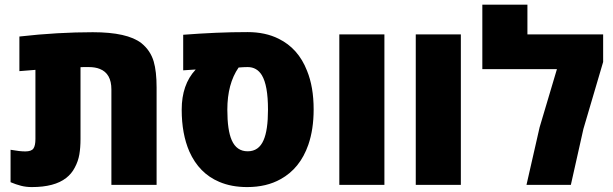

<svg xmlns="http://www.w3.org/2000/svg" viewBox="-20 -777 2575 807"><path d="M113.8 9.3Q89.8 9.3 68.6 3.9Q47.4 -1.5 24.4 -11.2V-147.5Q62.5 -140.6 86.4 -140.6Q111.8 -140.6 120.4 -152.6Q128.9 -164.6 128.9 -192.9V-483.4Q112.3 -481.9 95.5 -480.7Q78.6 -479.5 61.5 -478V-623.5Q143.1 -632.8 220.5 -637.2Q297.9 -641.6 370.1 -641.6Q515.1 -641.6 574.2 -595.7Q612.3 -564.9 626 -518.6Q638.2 -477.1 638.2 -409.2V0H448.2V-400.9Q448.2 -468.3 399.4 -487.3Q380.4 -495.1 352.5 -495.1Q340.3 -495.1 331.8 -495.1Q323.2 -495.1 318.4 -494.6V-192.9Q318.4 -156.7 313.5 -127.9Q308.6 -99.1 294.4 -72.8Q280.8 -46.4 257.8 -28.8Q209 9.3 113.8 9.3Z M1019 9.3Q952.6 9.3 901.4 -12.7Q816.9 -48.3 775.9 -140.1Q743.7 -214.4 743.7 -315.9Q743.7 -421.4 801.8 -483.9L802.2 -484.9L750 -481.4V-630.9Q819.3 -636.2 886.7 -639.2Q954.1 -642.1 1020.5 -642.1Q1095.2 -642.1 1150.9 -614.3Q1233.9 -573.7 1270.5 -479.5Q1298.3 -411.6 1298.3 -316.9Q1298.3 -233.4 1275.9 -168.5Q1241.2 -68.8 1159.2 -23.9Q1100.1 9.3 1019 9.3ZM1021 -141.1Q1067.9 -141.1 1087.9 -188Q1106.4 -230 1106.4 -316.4Q1106.4 -418 1080.6 -460.9Q1059.6 -495.1 1021 -495.1Q1011.7 -495.1 1002.2 -494.6Q992.7 -494.1 982.9 -493.2Q935.5 -424.8 935.5 -315.9Q935.5 -229.5 954.1 -187.5Q974.6 -141.1 1021 -141.1Z M1406.2 0V-632.3H1595.7V0Z M1727.5 0V-632.3H1917V0Z M2192.9 0 2248 -241.7 2320.8 -486.3H2007.3V-757.3H2196.8V-632.3H2515.1V-516.6L2432.1 -234.9L2379.4 0Z"/></svg>

Font: Open Sans ExtraBold
Style: Regular
Weight: 800
Designer: Monotype Design Team
Foundry: Monotype Imaging Inc.
Version: Version 3.003; ttfautohint (v1.8.4)